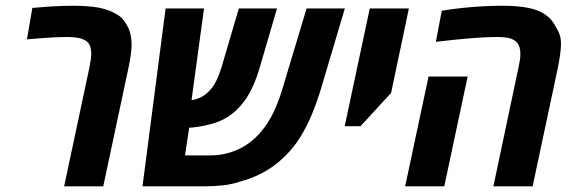

<svg xmlns="http://www.w3.org/2000/svg" viewBox="-20 -661 2032 681"><path d="M207.5 0 297.4 -422.9Q299.8 -436 301.8 -448.5Q303.7 -460.9 303.7 -470.7Q303.7 -483.4 300.3 -494.9Q296.9 -506.3 289.1 -512.7Q285.2 -516.6 279.5 -519.3Q273.9 -522 267.1 -524.4Q256.8 -527.3 242.9 -528.6Q229 -529.8 217.8 -529.8Q199.2 -529.8 176 -528.8Q152.8 -527.8 127 -525.6Q101.1 -523.4 75.7 -521.5L94.7 -632.8Q137.2 -636.7 172.9 -638.7Q208.5 -640.6 236.3 -640.6Q293.5 -640.6 329.1 -634Q364.7 -627.4 389.2 -612.8Q404.3 -605.5 414.1 -594.5Q423.8 -583.5 430.2 -571.3Q439.5 -555.7 443.1 -538.1Q446.8 -520.5 446.8 -503.9Q446.8 -486.8 443.6 -464.6Q440.4 -442.4 435.1 -417.5L346.2 0Z M485.4 0 567.4 -630.9H703.6L653.8 -265.1L625 -324.7Q635.3 -315.4 645.5 -310.8Q655.8 -306.2 663.1 -306.2Q681.2 -310.1 695.1 -317.4Q709 -324.7 721.7 -337.9Q736.3 -352.5 747.1 -374.5Q757.8 -396.5 766.1 -423.8L827.1 -630.9H962.4L898.9 -413.6Q884.8 -367.7 865.5 -332Q846.2 -296.4 817.9 -270Q785.2 -239.3 745.1 -226.1Q705.1 -212.9 660.2 -208.5Q648.9 -208 640.1 -208.5Q631.3 -209 621.6 -210.9Q611.8 -212.9 596.7 -218.3L660.2 -268.6L636.2 -109.9H727.1Q777.3 -109.9 823.7 -130.6Q870.1 -151.4 906.2 -194.3Q932.1 -224.6 951.2 -265.1Q970.2 -305.7 983.4 -351.6L1067.4 -630.9H1203.1L1118.2 -345.2Q1104 -298.8 1086.2 -255.6Q1068.4 -212.4 1045.4 -175.3Q1022.5 -138.2 994.1 -110.4Q960.9 -76.2 919.7 -52.7Q878.4 -29.3 833.5 -17.6Q804.2 -7.3 771.2 -3.7Q738.3 0 700.2 0Z M1202.6 -213.4 1291.5 -630.9H1430.2L1367.2 -331.5L1258.8 -213.4Z M1730 0 1819.3 -422.9Q1822.3 -436 1824 -447.5Q1825.7 -459 1825.7 -469.7Q1825.7 -488.3 1819.6 -501Q1813.5 -513.7 1800.8 -520Q1790.5 -525.9 1774.9 -527.8Q1759.3 -529.8 1741.7 -529.8Q1703.6 -529.8 1649.9 -525.4Q1596.2 -521 1525.9 -512.7L1546.9 -623Q1582.5 -628.9 1619.9 -632.8Q1657.2 -636.7 1693.1 -638.7Q1729 -640.6 1760.3 -640.6Q1815.4 -640.6 1851.8 -633.5Q1888.2 -626.5 1910.6 -611.3Q1925.8 -601.6 1936 -589.4Q1946.3 -577.1 1952.6 -563.5Q1960 -552.7 1964.8 -539.1Q1969.7 -525.4 1969.7 -505.9Q1969.7 -488.8 1966.6 -466.3Q1963.4 -443.8 1958 -417.5L1869.1 0ZM1417 0 1500 -389.6H1638.7L1555.7 0Z"/></svg>

Font: Open Sans SemiCondensed
Style: Bold Italic
Weight: 700
Width: 4
Italic angle: -12°
Designer: Monotype Design Team
Foundry: Monotype Imaging Inc.
Version: Version 3.003